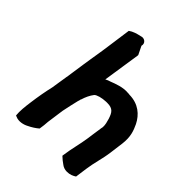

<svg xmlns="http://www.w3.org/2000/svg" viewBox="-217 -859 984 984"><g transform="rotate(45 275.0 -367.5)"><path d="M62 -108C57 -72 53 -37 56 -7L63 -4C87 7 118 -1 136 -11C155 -20 174 -32 189 -45L193 -74C193 -80 194 -87 195 -99L208 -192C214 -222 221 -253 228 -282L232 -295V-298L234 -301C241 -324 251 -346 265 -364C274 -374 303 -382 333 -383H342C383 -383 393 -364 404 -331C409 -313 414 -298 413 -279L411 -269C409 -252 406 -233 403 -214L399 -185C392 -136 378 -88 371 -36L370 -29C375 -24 386 -15 388 -13L407 1C416 8 429 13 444 13C466 13 481 6 495 -3L504 -68C510 -115 526 -162 533 -214L543 -290C550 -345 537 -378 522 -410C499 -456 458 -492 392 -493C388 -494 384 -494 380 -494C342 -498 302 -482 276 -472C268 -470 258 -466 249 -461L252 -480L258 -520C265 -570 273 -615 280 -665V-669L258 -714C265 -736 244 -755 220 -746C197 -741 176 -735 158 -722L140 -593C137 -568 133 -546 129 -520C125 -493 120 -467 116 -438C112 -411 108 -382 104 -356C103 -346 101 -335 99 -325V-324C95 -296 90 -270 86 -241C76 -199 68 -153 62 -108Z"/></g></svg>

Font: Hussar Pisanka
Style: BdKur
Weight: 700
Designer: Robert Jablonski
Foundry: Cannot Into Space Fonts
Version: Version 1.070